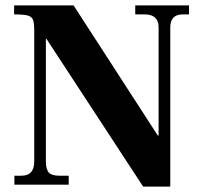

<svg xmlns="http://www.w3.org/2000/svg" viewBox="-20 -680 749 707"><path d="M507 7 151 -537H149V-85Q149 -57 159.5 -45Q170 -33 199 -33H233V0H33V-33H59Q106 -33 106 -85V-570Q106 -595 101.5 -607Q97 -619 81.5 -623Q66 -627 32 -627V-660H251L561 -181H564V-579Q564 -627 513 -627H478V-660H676V-627H653Q607 -627 607 -579V7Z"/></svg>

Font: Frank Ruhl Libre
Style: Bold
Weight: 700
Designer: Yanek Iontef
Foundry: Fontef
Version: Version 6.004